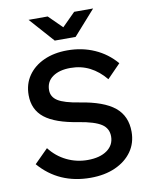

<svg xmlns="http://www.w3.org/2000/svg" viewBox="-101 -1017 873 1107"><g transform="rotate(-10 335.0 -463.5)"><path d="M40 -116 120 -196Q160 -144 217.5 -116Q275 -88 340 -88Q412 -88 454 -118Q496 -148 496 -199Q496 -246 457 -271.5Q418 -297 327 -312Q192 -333 130.5 -381.5Q69 -430 69 -515Q69 -580 102.5 -628.5Q136 -677 195.5 -704Q255 -731 333 -731Q419 -731 491.5 -699Q564 -667 616 -606L538 -526Q497 -576 446 -602Q395 -628 333 -628Q268 -628 229 -600.5Q190 -573 190 -523Q190 -483 226.5 -460Q263 -437 351 -423Q490 -401 553.5 -349Q617 -297 617 -205Q617 -139 582 -89.5Q547 -40 484.5 -12Q422 16 339 16Q154 16 40 -116ZM144 -943H256L334 -866L411 -943H522L394 -799H272Z"/></g></svg>

Font: Wix Madefor Text SemiBold
Style: Regular
Weight: 600
Designer: Dalton Maag Ltd
Foundry: Dalton Maag Ltd
Version: Version 3.100